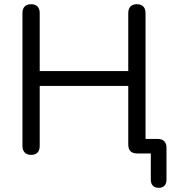

<svg xmlns="http://www.w3.org/2000/svg" viewBox="-20 -732 841 916"><path d="M737.3 164Q718.9 164 709.2 153.8Q699.5 143.5 699.5 125.1V0H633.1Q613.2 0 602.5 -10.6Q591.9 -21.2 591.9 -42.7V-322H169.5V-35.7Q169.5 -15.9 159.3 -4.5Q149.1 6.9 128.3 6.9Q108.4 6.9 97.7 -4.5Q87.1 -15.9 87.1 -35.7V-669.3Q87.1 -690.1 97.7 -701Q108.4 -711.9 128.3 -711.9Q148.1 -711.9 158.8 -701Q169.5 -690.1 169.5 -669.3V-393H591.9V-669.3Q591.9 -690.1 602.5 -701Q613.2 -711.9 633.1 -711.9Q652.9 -711.9 663.6 -701Q674.3 -690.1 674.3 -669.3V-31.7L636.9 -69.1H732.8Q752.8 -69.1 763.5 -58.3Q774.3 -47.6 774.3 -27.6V125.1Q774.3 143.5 764.8 153.8Q755.3 164 737.3 164Z"/></svg>

Font: Nunito ExtraLight
Style: Regular
Weight: 200
Designer: Vernon Adams
Foundry: Vernon Adams
Version: Version 3.602